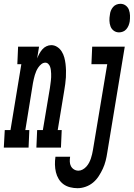

<svg xmlns="http://www.w3.org/2000/svg" viewBox="-80 -775 703 1008"><path d="M-60 0 -55 -92H-25L32 -438H11L15 -530H125L115 -468Q120 -481 126.5 -493Q133 -505 142 -515.5Q151 -526 163.5 -532Q176 -538 189 -538Q206 -538 220.5 -528.5Q235 -519 244 -504.5Q253 -490 257.5 -473.5Q262 -457 264 -440Q266 -423 266.5 -405Q267 -387 266 -369.5Q265 -352 262.5 -334Q260 -316 257 -298L223 -92H244L240 0H111L115 -92H145L182 -313Q183 -322 184.5 -331.5Q186 -341 187 -350.5Q188 -360 188.5 -369.5Q189 -379 188.5 -388.5Q188 -398 187 -407Q186 -416 183 -424.5Q180 -433 173.5 -439.5Q167 -446 158 -446Q147 -446 137.5 -438.5Q128 -431 121.5 -421.5Q115 -412 110.5 -402Q106 -392 103 -381.5Q100 -371 97.5 -360.5Q95 -350 93 -339L53 -92H74L70 0ZM545 -605Q529 -605 517 -614Q505 -623 500 -637Q495 -651 494.5 -666.5Q494 -682 497 -698Q498 -709 502 -719Q506 -729 513.5 -738Q521 -747 531.5 -751Q542 -755 552 -755Q568 -755 580 -746Q592 -737 597 -723Q602 -709 602.5 -693.5Q603 -678 601 -662Q599 -651 595 -641Q591 -631 583.5 -622Q576 -613 565.5 -609Q555 -605 545 -605ZM327 213Q307 213 287.5 208Q268 203 253 192Q238 181 228 164.5Q218 148 213.5 129Q209 110 208.5 89.5Q208 69 211 49Q211 49 211 48.5Q211 48 211 48H288Q288 48 288 48Q288 48 288 49Q286 61 286.5 74Q287 87 292.5 97.5Q298 108 308.5 114.5Q319 121 332 121Q343 121 354 115Q365 109 373.5 99.5Q382 90 387.5 79.5Q393 69 397 57.5Q401 46 403.5 34.5Q406 23 408 12L483 -438H400L404 -530H575L483 27Q480 48 474.5 69.5Q469 91 460 110.5Q451 130 438.5 149.5Q426 169 408.5 183.5Q391 198 369.5 205.5Q348 213 327 213Z"/></svg>

Font: Iosevka Curly Slab SmBdExObl
Style: Regular
Weight: 600
Width: 7
Italic angle: -9°
Monospace: yes
Designer: Belleve Invis
Foundry: Belleve Invis
Version: Version 11.1.0; ttfautohint (v1.8.3)